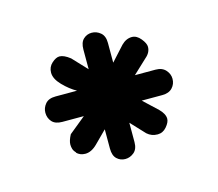

<svg xmlns="http://www.w3.org/2000/svg" viewBox="-55 -512 481 423"><g transform="rotate(-15 185.0 -301.0)"><path d="M157 -414Q157 -430 165 -437.5Q173 -445 184 -445Q195 -445 204 -437.5Q213 -430 213 -414V-369L243 -402Q254 -413 267 -413Q278 -413 287 -402Q296 -391 296 -383Q296 -370 284 -360L252 -330H299Q314 -330 322 -321Q330 -312 330 -301Q330 -289 322 -280.5Q314 -272 299 -272H252L284 -242Q296 -230 296 -219Q296 -211 287.5 -201Q279 -191 267 -191Q253 -191 243 -200L213 -232V-188Q213 -172 204 -164.5Q195 -157 184 -157Q173 -157 165 -164.5Q157 -172 157 -188V-232Q143 -218 129.5 -204.5Q116 -191 102 -191Q90 -191 82 -199H83Q78 -204 76.5 -209Q75 -214 75 -219Q75 -228 82 -241L120 -272H71Q55 -272 47.5 -280.5Q40 -289 40 -301Q40 -312 47.5 -321Q55 -330 71 -330H120Q104 -339 89.5 -354Q75 -369 75 -383Q75 -396 84.5 -404.5Q94 -413 102 -413Q112 -413 126 -402L157 -369Z"/></g></svg>

Font: VDS Compensated
Style: Light
Weight: 300
Designer: artmaker
Foundry: artmaker
Version: Version 1.000 2012 initial release